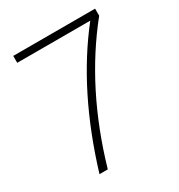

<svg xmlns="http://www.w3.org/2000/svg" viewBox="-173 -846 898 963"><g transform="rotate(-30 276.0 -365.0)"><path d="M519 -689Q288 -402 171 0H123Q248 -411 468 -690H45V-730H519Z"/></g></svg>

Font: Nacelle UltraLight
Style: Regular
Weight: 200
Designer: Sora Sagano
Foundry: Sora Sagano
Version: Version 1.000;FEAKit 1.0